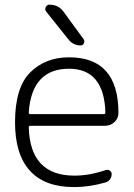

<svg xmlns="http://www.w3.org/2000/svg" viewBox="-20 -796 561 805"><path d="M100.6 -325.2Q100.6 -317.4 107.4 -317.4H414.1Q421.9 -317.4 421.9 -325.2Q416 -507.8 269.5 -507.8Q113.3 -507.8 100.6 -325.2ZM173.8 -747.1Q167 -755.9 171.9 -766.1Q176.8 -776.4 187.5 -776.4Q225.6 -776.4 247.1 -746.1L331.1 -630.9Q335.9 -623 331.5 -614.3Q327.1 -605.5 318.4 -605.5Q287.1 -605.5 267.6 -629.9ZM448.2 -66.4Q448.2 -53.7 440.9 -43.9Q433.6 -34.2 422.9 -31.2Q354.5 -11.7 293.9 -11.7Q292 -11.7 289.1 -11.7Q168 -11.7 105.5 -80.1Q43 -148.4 43 -283.2Q43 -428.7 106.4 -492.2Q169.9 -555.7 269.5 -555.7Q476.6 -555.7 476.6 -322.3Q476.6 -300.8 460.9 -285.2Q444.3 -268.6 419.9 -268.6H107.4Q100.6 -268.6 100.6 -261.7Q106.4 -59.6 292 -59.6Q355.5 -59.6 422.9 -83Q432.6 -85.9 440.4 -80.6Q448.2 -75.2 448.2 -66.4Z"/></svg>

Font: irohamaru Light
Style: Regular
Weight: 200
Designer: [Source Han Sans]
Ryoko NISHIZUKA  (kana & ideographs); Paul D. Hunt (Latin, Greek & Cyrillic); Wenlong ZHANG  (bopomofo
Version: Version 1.01